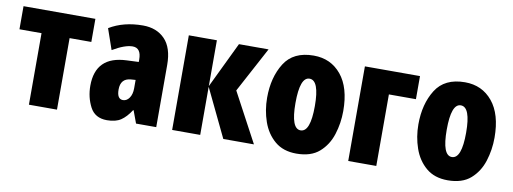

<svg xmlns="http://www.w3.org/2000/svg" viewBox="-51 -829 2951 1105"><g transform="rotate(10 1424.0 -276.5)"><path d="M435 -553H15V-418H144V0H308V-418H435Z M724 -198Q724 -163 709 -141.5Q694 -120 672 -120Q637 -120 637 -176Q637 -240 696 -245L724 -247ZM516 -513 558 -392Q629 -434 674 -434Q724 -434 724 -366V-352L654 -349Q473 -342 473 -169Q473 -102 502 -46Q531 10 601 10Q652 10 682.5 -10.5Q713 -31 740 -73H743L770 0H888V-363Q888 -464 840 -513.5Q792 -563 712 -563Q599 -563 516 -513Z M1145 -285V-553H981V0H1145V-281L1280 0H1459L1305 -288L1447 -553H1274Z M1710 -563Q1591 -563 1539 -480Q1487 -397 1487 -278Q1487 -205 1510 -139Q1533 -73 1582 -31.5Q1631 10 1708 10Q1793 10 1841.5 -32.5Q1890 -75 1911 -141Q1932 -207 1932 -278Q1932 -415 1871 -489Q1810 -563 1710 -563ZM1709 -428Q1766 -428 1766 -278Q1766 -126 1709 -126Q1653 -126 1653 -276Q1653 -428 1709 -428Z M2010 -553V0H2174V-418H2332V-553Z M2594 -563Q2475 -563 2423 -480Q2371 -397 2371 -278Q2371 -205 2394 -139Q2417 -73 2466 -31.5Q2515 10 2592 10Q2677 10 2725.5 -32.5Q2774 -75 2795 -141Q2816 -207 2816 -278Q2816 -415 2755 -489Q2694 -563 2594 -563ZM2593 -428Q2650 -428 2650 -278Q2650 -126 2593 -126Q2537 -126 2537 -276Q2537 -428 2593 -428Z"/></g></svg>

Font: Noto Sans Display Condensed Black
Style: Regular
Weight: 900
Width: 3
Designer: Monotype Design team
Foundry: Monotype Imaging Inc.
Version: 1.000